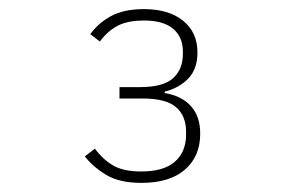

<svg xmlns="http://www.w3.org/2000/svg" viewBox="-20 -724 640 421"><path d="M287 -533Q338 -533 359.5 -552.5Q381 -572 381 -606V-611Q381 -643 359.5 -661Q338 -679 296 -679Q259 -679 237 -667Q215 -655 199 -633L178 -649Q195 -673 223 -688.5Q251 -704 296 -704Q350 -704 381.5 -678.5Q413 -653 413 -609Q413 -573 393 -552Q373 -531 341 -523V-520Q378 -514 398.5 -491.5Q419 -469 419 -431Q419 -381 385.5 -352Q352 -323 290 -323Q242 -323 213 -340.5Q184 -358 166 -381L188 -398Q205 -375 227.5 -361.5Q250 -348 290 -348Q339 -348 363.5 -369.5Q388 -391 388 -429V-435Q388 -470 366 -489Q344 -508 293 -508H242V-533Z"/></svg>

Font: IBM Plex Mono ExtLt
Style: Regular
Weight: 200
Monospace: yes
Designer: Mike Abbink, Paul van der Laan, Pieter van Rosmalen
Foundry: Bold Monday
Version: Version 2.3